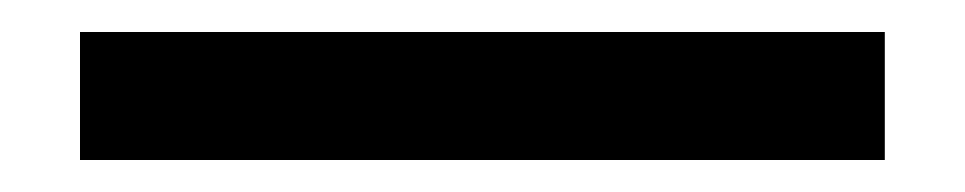

<svg xmlns="http://www.w3.org/2000/svg" viewBox="-20 70 603 120"><path d="M533 170V90H30V170Z"/></svg>

Font: IBM Plex Thai Text
Style: Regular
Weight: 450
Designer: Mike Abbink, Paul van der Laan, Pieter van Rosmalen, Ben Mitchell, Mark Frömberg
Foundry: Bold Monday
Version: Version 1.0